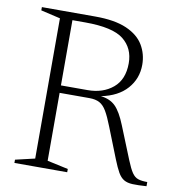

<svg xmlns="http://www.w3.org/2000/svg" viewBox="-77 -741 760 813"><g transform="rotate(10 303.0 -334.0)"><path d="M38 -656V-670H268Q351.5 -670 402.5 -647.8Q453.5 -625.5 476.2 -587.5Q499 -549.5 499 -503Q499 -443.5 460.5 -400Q422 -356.5 349.5 -342Q389.5 -337.5 413 -314Q436.5 -290.5 458 -236.5L515 -95.5Q529 -61 540.2 -44.5Q551.5 -28 566.5 -23Q581.5 -18 606 -18V0Q569 2.5 546 1.5Q523 0.5 508.5 -8.2Q494 -17 483 -36.2Q472 -55.5 458.5 -89.5L406 -222Q390.5 -262 377.2 -284.5Q364 -307 347 -316.2Q330 -325.5 303 -325.5H175V-33.5L265 -14V0H38V-14L121.5 -33.5V-636.5ZM289.5 -357.5Q355.5 -357.5 398.5 -393.5Q441.5 -429.5 441.5 -499.5Q441.5 -564 395 -601Q348.5 -638 230.5 -638H175V-357.5Z"/></g></svg>

Font: Newsreader Text Light
Style: Regular
Weight: 300
Designer: Hugues Gentile
Foundry: Production Type
Version: Version 1.002